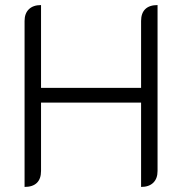

<svg xmlns="http://www.w3.org/2000/svg" viewBox="-20 -729 719 758"><path d="M77 -646Q77 -676 94 -692.5Q111 -709 142 -709V-382H537V-646Q537 -677 553.5 -693Q570 -709 602 -709V-54Q602 -24 585 -7.5Q568 9 537 9V-324H142V-54Q142 -23 125.5 -7Q109 9 77 9Z"/></svg>

Font: K2D ExtraLight
Style: Regular
Weight: 275
Designer: Katatrad Aksorn Co.,Ltd.
Foundry: Cadson Demak Co.,Ltd.
Version: Version 1.000; ttfautohint (v1.6)